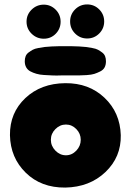

<svg xmlns="http://www.w3.org/2000/svg" viewBox="-20 -847 591 868"><path d="M275 1Q385 -1 456.5 -69Q528 -137 526 -236Q523 -338 452.5 -405Q382 -472 275 -471Q165 -470 94.5 -403.5Q24 -337 25 -236Q27 -134 96.5 -66Q166 2 275 1ZM325 -166Q305 -145 278 -145Q251 -145 230.5 -166Q210 -187 210 -215Q210 -243 230.5 -263.5Q251 -284 278 -284Q305 -284 325 -263.5Q345 -243 345 -215Q345 -187 325 -166ZM319.5 -695.5Q342 -673 374 -673Q406 -673 428.5 -695.5Q451 -718 451 -750Q451 -782 428.5 -804.5Q406 -827 374 -827Q342 -827 319.5 -804.5Q297 -782 297 -750Q297 -718 319.5 -695.5ZM178 -826Q146 -826 123 -803.5Q100 -781 100 -749Q100 -717 123 -694.5Q146 -672 178 -672Q210 -672 232 -694.5Q254 -717 254 -749Q254 -781 231.5 -803.5Q209 -826 178 -826ZM295 -506Q321 -506 335 -506Q349 -506 371.5 -507.5Q394 -509 406.5 -513Q419 -517 433 -524Q447 -531 453 -542.5Q459 -554 459 -570Q459 -583 455 -593Q451 -603 441.5 -610Q432 -617 423 -622Q414 -627 397 -630Q380 -633 369.5 -634.5Q359 -636 338 -637Q317 -638 307 -638Q297 -638 275 -638Q253 -638 243.5 -638Q234 -638 213 -637Q192 -636 181 -634.5Q170 -633 153.5 -630Q137 -627 128 -622Q119 -617 109.5 -610Q100 -603 96 -593Q92 -583 92 -570Q92 -554 98.5 -542.5Q105 -531 117 -524.5Q129 -518 144.5 -513.5Q160 -509 178.5 -508Q197 -507 216.5 -506Q236 -505 255 -506Q268 -506 275 -506Q282 -506 295 -506Z"/></svg>

Font: Cherry Bomb
Style: Regular
Weight: 400
Designer: satsuyako
Foundry: satsuyako
Version: Version 4.0